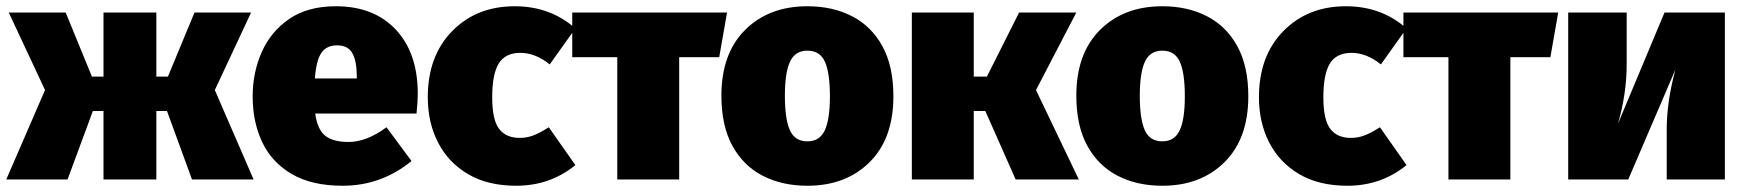

<svg xmlns="http://www.w3.org/2000/svg" viewBox="-25 -574 5578 614"><path d="M786 0H589L509 -219H475V0H306V-219H272L191 0H-5L119 -286L3 -534H185L269 -329H306V-534H475V-329H512L597 -534H778L662 -286Z M1071 20Q972 20 908 -17.5Q844 -55 813.5 -119.5Q783 -184 783 -266Q783 -342 812 -407.5Q841 -473 900 -513.5Q959 -554 1049 -554Q1171 -554 1241 -479Q1311 -404 1311 -274Q1311 -249 1307 -211H983Q990 -160 1015 -140Q1040 -120 1090 -120Q1147 -120 1211 -167L1291 -59Q1194 20 1071 20ZM1116 -323V-330Q1116 -378 1102 -403.5Q1088 -429 1053 -429Q1019 -429 1002.5 -404.5Q986 -380 982 -323Z M1626 20Q1535 20 1472 -17Q1409 -54 1376 -118Q1343 -182 1343 -263Q1343 -395 1421 -474.5Q1499 -554 1621 -554Q1735 -554 1815 -483L1733 -368Q1687 -405 1639 -405Q1591 -405 1570 -371Q1549 -337 1549 -263Q1549 -191 1571 -162Q1593 -133 1637 -133Q1659 -133 1679.5 -140.5Q1700 -148 1730 -167L1815 -46Q1734 20 1626 20Z M2147 0H1949V-391H1805V-534H2300L2275 -391H2147Z M2557 20Q2476 20 2414 -12Q2352 -44 2317 -108Q2282 -172 2282 -268Q2282 -403 2358 -478.5Q2434 -554 2557 -554Q2638 -554 2700 -522Q2762 -490 2797 -426Q2832 -362 2832 -266Q2832 -131 2756 -55.5Q2680 20 2557 20ZM2557 -122Q2596 -122 2612.5 -157Q2629 -192 2629 -266Q2629 -341 2613 -376.5Q2597 -412 2557 -412Q2518 -412 2501.5 -377Q2485 -342 2485 -268Q2485 -193 2501 -157.5Q2517 -122 2557 -122Z M3425 0H3223L3126 -219H3089V0H2891V-534H3089V-329H3131L3234 -534H3417L3288 -286Z M3692 20Q3611 20 3549 -12Q3487 -44 3452 -108Q3417 -172 3417 -268Q3417 -403 3493 -478.5Q3569 -554 3692 -554Q3773 -554 3835 -522Q3897 -490 3932 -426Q3967 -362 3967 -266Q3967 -131 3891 -55.5Q3815 20 3692 20ZM3692 -122Q3731 -122 3747.5 -157Q3764 -192 3764 -266Q3764 -341 3748 -376.5Q3732 -412 3692 -412Q3653 -412 3636.5 -377Q3620 -342 3620 -268Q3620 -193 3636 -157.5Q3652 -122 3692 -122Z M4284 20Q4193 20 4130 -17Q4067 -54 4034 -118Q4001 -182 4001 -263Q4001 -395 4079 -474.5Q4157 -554 4279 -554Q4393 -554 4473 -483L4391 -368Q4345 -405 4297 -405Q4249 -405 4228 -371Q4207 -337 4207 -263Q4207 -191 4229 -162Q4251 -133 4295 -133Q4317 -133 4337.5 -140.5Q4358 -148 4388 -167L4473 -46Q4392 20 4284 20Z M4805 0H4607V-391H4463V-534H4958L4933 -391H4805Z M5491 0H5305V-160Q5305 -249 5333 -352L5182 0H4990V-534H5177V-370Q5177 -274 5149 -178L5298 -534H5491Z"/></svg>

Font: Trujillo Black
Style: Regular
Weight: 900
Designer: Fira Sans original fonts by bBox Type GmbH, Carrois Corporate GbR, & Edenspiekermann AG / Changes by Cristiano Sobral
Foundry: Fira Sans original fonts by bBox Type GmbH, Carrois Corporate GbR, & Edenspiekermann AG / Changes by Cristiano Sobral
Version: Version 4.301;July 28, 2020;FontCreator 13.0.0.2655 64-bit